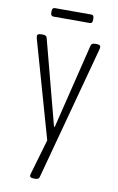

<svg xmlns="http://www.w3.org/2000/svg" viewBox="-96 -721 604 982"><g transform="rotate(10 206.0 -230.5)"><path d="M151 208Q131 208 131 196Q131 193 132.5 187.5Q134 182 135 179L186 4L44 -496Q43 -499 42 -504.5Q41 -510 41 -513Q41 -525 62 -525H70Q89 -525 92 -512L208 -71H212L320 -512Q323 -525 342 -525H350Q370 -525 370 -513Q370 -506 367 -496L181 195Q178 208 159 208ZM107 -625Q93 -625 93 -643V-651Q93 -669 107 -669H297Q310 -669 310 -651V-643Q310 -625 297 -625Z"/></g></svg>

Font: Asap Condensed ExtraLight
Style: Regular
Weight: 200
Width: 3
Designer: Pablo Cosgaya
Foundry: Omnibus-Type
Version: Version 3.001; ttfautohint (v1.8.4.7-5d5b)